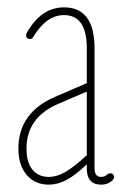

<svg xmlns="http://www.w3.org/2000/svg" viewBox="-20 -502 355 522"><path d="M113 0Q75 0 52.5 -26.5Q30 -53 30 -98Q30 -195 128 -238L216 -276V-371Q216 -461 154 -461Q106 -461 70 -401Q67 -396 62 -396Q51 -396 51 -406Q51 -409 53 -413Q92 -482 154 -482Q237 -482 237 -371V-44Q237 -21 255 -21Q265 -21 272 -28Q275 -31 279 -31Q290 -31 290 -20Q290 -16 287 -13Q274 0 255 0Q216 0 216 -44V-55Q183 -24 159.5 -12Q136 0 113 0ZM52 -98Q52 -61 68 -41Q84 -21 113 -21Q134 -21 157 -34Q180 -47 216 -80V-253L137 -219Q52 -182 52 -98Z"/></svg>

Font: Zen Loop
Style: Regular
Weight: 400
Designer: Yoshimichi Ohira
Foundry: A-1 Corp ZenFonts
Version: Version 1.000; ttfautohint (v1.8.3)